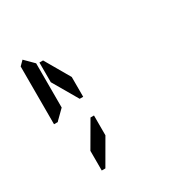

<svg xmlns="http://www.w3.org/2000/svg" viewBox="-183 -1130 1182 1192"><g transform="rotate(-30 408.0 -534.0)"><path d="M130 -515 126 -510H99V-924L130 -955L192 -893V-887V-782V-576ZM341 -567H316L212 -746V-887H238L341 -709ZM341 -291 238 -113H212V-254L316 -433H341Z"/></g></svg>

Font: DSEG14 Classic
Style: Regular
Weight: 400
Designer: Keshikan(Twitter:@keshinomi_88pro)
Version: Version 0.46